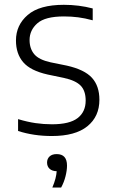

<svg xmlns="http://www.w3.org/2000/svg" viewBox="-20 -570 480 818"><path d="M201 9.5Q123 9.5 57 -12V-62.5Q97 -50.5 131.5 -45.5Q166 -40.5 201.5 -40.5Q276.5 -40.5 310.8 -67Q345 -93.5 345 -141.5Q345 -183 323.8 -205Q302.5 -227 252.5 -238L183 -252.5Q109.5 -269 78.8 -305Q48 -341 48 -397.5Q48 -463 98 -506.2Q148 -549.5 252 -549.5Q316 -549.5 375 -534V-483.5Q342 -492.5 313.2 -496.2Q284.5 -500 252.5 -500Q172.5 -500 139.2 -470.8Q106 -441.5 106 -399.5Q106 -363 125.8 -339.2Q145.5 -315.5 195.5 -304.5L264.5 -290.5Q340 -273.5 371.8 -238.5Q403.5 -203.5 403.5 -145Q403.5 -73.5 352.2 -32Q301 9.5 201 9.5ZM203 229Q212 207.5 216.2 191Q220.5 174.5 221.5 159.5Q202 159 191.2 149Q180.5 139 180.5 122.5Q180.5 106.5 191.2 96.5Q202 86.5 221.5 86.5Q265.5 86.5 265.5 135.5Q265.5 155.5 259.2 180.8Q253 206 240.5 229Z"/></svg>

Font: Encode Sans Lt
Style: Regular
Weight: 300
Designer: Multiple Designers
Foundry: Impallari Type
Version: Version 3.002; ttfautohint (v1.8.3) -l 8 -r 50 -G 200 -x 14 